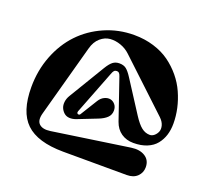

<svg xmlns="http://www.w3.org/2000/svg" viewBox="-129 -942 1222 1109"><g transform="rotate(20 482.0 -387.5)"><path d="M464.8 -515.1 361.8 -250Q358.9 -242.2 362.1 -237.5Q365.2 -232.9 371.1 -233.2Q377 -233.4 379.9 -237.8L444.8 -342.8Q458 -364.3 477.5 -373.3Q497.1 -382.3 513.9 -378.9Q530.8 -375.5 543 -360.8Q555.2 -346.2 555.2 -324.2Q555.2 -297.9 536.9 -280.3Q518.6 -262.7 485.8 -250L366.2 -203.1Q344.2 -195.3 325.4 -197Q306.6 -198.7 293.7 -210.4Q280.8 -222.2 274.2 -238Q267.6 -253.9 270 -274.7Q272.5 -295.4 284.2 -314.9L417 -535.2Q435.5 -565.9 452.1 -578.9Q468.8 -591.8 492.2 -591.8Q518.6 -591.8 534.7 -579.1Q550.8 -566.4 570.8 -535.2L694.8 -342.8Q722.7 -299.8 746.1 -281.5Q769.5 -263.2 796.9 -263.2Q811 -263.2 823.7 -273.7Q836.4 -284.2 843 -300.3Q849.6 -316.4 843.8 -338.1Q837.9 -359.9 816.9 -379.9L517.1 -661.1Q492.2 -684.6 459.2 -696.3Q426.3 -708 394 -705.6Q361.8 -703.1 334.2 -679.2Q306.6 -655.3 294.9 -611.8L173.8 -168.9Q160.6 -122.1 182.4 -101.6Q204.1 -81.1 251 -87.9L722.2 -157.2Q773.4 -164.6 806.6 -143.6Q839.8 -122.6 839.8 -79.1Q839.8 -45.9 816.4 -22.9Q793 0 752 0L359.9 -1Q202.1 -2 131.1 -70.1Q60.1 -138.2 60.1 -289.1Q60.1 -392.1 95.2 -482.4Q130.4 -572.8 191.2 -636.7Q252 -700.7 336.7 -737.8Q421.4 -774.9 517.1 -774.9Q581.5 -774.9 637.9 -757.6Q694.3 -740.2 735.8 -710.2Q777.3 -680.2 810.1 -640.6Q842.8 -601.1 863 -555.7Q883.3 -510.3 893.6 -463.6Q903.8 -417 903.8 -371.1Q903.8 -332.5 893.8 -300.3Q883.8 -268.1 863 -242.2Q842.3 -216.3 806.9 -201.7Q771.5 -187 724.1 -187Q680.7 -187 648.7 -209Q616.7 -231 602.1 -272.9L517.1 -521Q512.7 -534.2 507.3 -539.6Q502 -544.9 493.2 -544.9Q482.9 -544.9 476.8 -538.6Q470.7 -532.2 464.8 -515.1Z"/></g></svg>

Font: Pilowlava
Style: Regular
Weight: 400
Designer: Anton Moglia, Jérémy Landes, Maksym Kobuzan (Cyrillic), Velvetyne Type Foundry
Foundry: Anton Moglia, Jérémy Landes, Velvetyne Type Foundry
Version: Version 1.001;hotconv 1.0.109;makeotfexe 2.5.65596